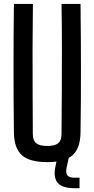

<svg xmlns="http://www.w3.org/2000/svg" viewBox="-20 -820 482 980"><path d="M221 7.5Q131 7.5 91.5 -28Q52 -63.5 51 -144.5Q49 -309 49 -472.2Q49 -635.5 51 -800H148Q146.5 -690.5 146.2 -579.2Q146 -468 146.5 -356.5Q147 -245 147.5 -135.5Q147.5 -103.5 164.5 -89.2Q181.5 -75 221 -75Q260.5 -75 277.2 -89.2Q294 -103.5 294 -135.5Q295 -245 295.5 -356.5Q296 -468 296 -579.2Q296 -690.5 294 -800H391Q393 -635.5 393.2 -472.2Q393.5 -309 391 -144.5Q390 -63.5 350.8 -28Q311.5 7.5 221 7.5ZM386 140.5H359Q300.5 140.5 276.5 115.2Q252.5 90 261.5 37.5L272.5 -17H331.5L319.5 37.5Q314.5 63.5 324 75.2Q333.5 87 359.5 87H386Z"/></svg>

Font: Big Shoulders Text Thin SemiBold
Style: Regular
Weight: 600
Version: Version 2.002